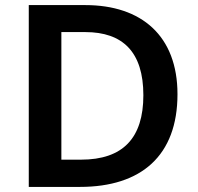

<svg xmlns="http://www.w3.org/2000/svg" viewBox="-20 -800 776 754"><path d="M677 -430C677 -659 536 -780 315 -780H93V-66H294C535 -66 677 -189 677 -430ZM543 -426C543 -258 463 -173 298 -173H221V-674H315C462 -674 543 -596 543 -426Z"/></svg>

Font: Noto Sans Malayalam UI SemiBold
Style: Regular
Weight: 600
Designer: Jelle Bosma - Monotype Design Team
Foundry: Monotype Imaging Inc.
Version: Version 2.104